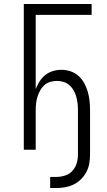

<svg xmlns="http://www.w3.org/2000/svg" viewBox="-20 -755 540 968"><path d="M233 193V137H264Q286 137 308 130Q330 123 345 106.5Q360 90 366.5 68.5Q373 47 373 24V-200Q373 -217 371 -234Q369 -251 364.5 -267.5Q360 -284 351.5 -299Q343 -314 330 -325.5Q317 -337 300.5 -342Q284 -347 267 -347Q249 -347 232.5 -342Q216 -337 203.5 -325.5Q191 -314 182.5 -299Q174 -284 169 -267.5Q164 -251 162 -234Q160 -217 160 -200V0H100V-735H442V-680H160V-306Q168 -326 179.5 -344.5Q191 -363 208 -376.5Q225 -390 246 -396.5Q267 -403 289 -403Q313 -403 335.5 -395.5Q358 -388 375.5 -372.5Q393 -357 404.5 -336Q416 -315 422.5 -292.5Q429 -270 431.5 -246.5Q434 -223 434 -200V24Q434 47 430 69.5Q426 92 415.5 112Q405 132 388.5 148.5Q372 165 351.5 175Q331 185 308.5 189Q286 193 264 193Z"/></svg>

Font: Iosevka Custom Light
Style: Regular
Weight: 300
Monospace: yes
Designer: Belleve Invis
Foundry: Belleve Invis
Version: Version 27.3.5